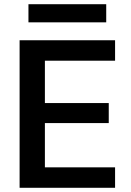

<svg xmlns="http://www.w3.org/2000/svg" viewBox="-20 -891 622 911"><path d="M73 0V-700H526V-603H193V-402H496V-307H193V-97H526V0ZM115 -785V-871H484V-785Z"/></svg>

Font: DM Sans 11pt SemiBold
Style: Regular
Weight: 600
Version: Version 4.004;gftools[0.9.30]